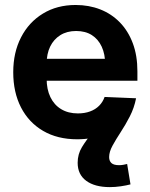

<svg xmlns="http://www.w3.org/2000/svg" viewBox="-20 -559 615 786"><path d="M295.9 11.2Q215.3 11.2 156.5 -23.2Q97.7 -57.6 65.9 -119.4Q34.2 -181.2 34.2 -263.2Q34.2 -344.2 66.2 -406.2Q98.1 -468.3 155.8 -503.4Q213.4 -538.6 289.6 -538.6Q344.2 -538.6 390.4 -520.5Q436.5 -502.4 470.7 -467.3Q504.9 -432.1 523.7 -381.8Q542.5 -331.5 542.5 -267.1V-228.5H88.9V-318.4H474.6L410.6 -295.4Q410.6 -336.9 396.5 -367.7Q382.3 -398.4 356 -415.3Q329.6 -432.1 291.5 -432.1Q253.9 -432.1 226.8 -415Q199.7 -397.9 185.3 -368.2Q170.9 -338.4 170.9 -298.3V-236.8Q170.9 -193.4 186.3 -161.4Q201.7 -129.4 230.5 -112.1Q259.3 -94.7 298.8 -94.7Q326.7 -94.7 348.6 -102.8Q370.6 -110.8 385.7 -126Q400.9 -141.1 408.2 -162.1L537.1 -156.7Q526.9 -106.4 493.9 -68.8Q460.9 -31.2 410.2 -10Q359.4 11.2 295.9 11.2ZM429.7 207Q368.2 207 333 181.2Q297.9 155.3 297.9 107.4Q297.9 72.3 315.4 43.5Q333 14.6 358.4 -16.1L537.1 -156.7Q529.3 -117.2 511.5 -82.5Q493.7 -47.9 474.1 -18.1Q454.6 11.7 440.7 37.1Q426.8 62.5 426.8 84Q426.8 100.1 436.3 108.6Q445.8 117.2 467.3 117.2Q476.1 117.2 484.6 115.7Q493.2 114.3 500.5 112.3L514.2 195.8Q497.6 200.2 474.6 203.6Q451.7 207 429.7 207Z"/></svg>

Font: Inter Cardless Tabular Bold
Style: Bold
Weight: 700
Designer: Rasmus Andersson
Foundry: rsms
Version: Version 4.000;git-4fc901f